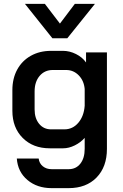

<svg xmlns="http://www.w3.org/2000/svg" viewBox="-20 -770 637 993"><path d="M67 50H180Q183 75 201.5 90Q220 105 247 105H335Q373 105 395.5 76.5Q418 48 418 0V-57Q397 -33 366.5 -18Q336 -3 307 -3H237Q151 -3 97.5 -56.5Q44 -110 44 -197V-304Q44 -364 69 -410Q94 -456 139.5 -481.5Q185 -507 244 -507H306Q340 -507 373 -490.5Q406 -474 425 -447V-499H533V0Q533 93 479.5 148Q426 203 335 203H247Q172 203 122 161Q72 119 67 50ZM313 -101Q356 -101 385 -135Q414 -169 418 -223V-310Q414 -353 387 -380.5Q360 -408 322 -408H253Q211 -408 185 -377.5Q159 -347 159 -297V-204Q159 -158 182.5 -129.5Q206 -101 244 -101ZM109 -750H212L290 -648L367 -750H471L328 -572H251Z"/></svg>

Font: Bai Jamjuree SemiBold
Style: Regular
Weight: 600
Version: Version 1.000; ttfautohint (v1.6)